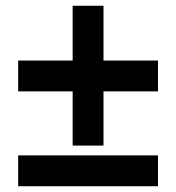

<svg xmlns="http://www.w3.org/2000/svg" viewBox="-20 -646 612 666"><path d="M43 0V-107H528V0ZM339 -436H528V-329H339V-141H232V-329H43V-436H232V-626H339Z"/></svg>

Font: Noto Sans IKEA
Style: Bold
Weight: 600
Designer: Monotype Design Team
Foundry: Monotype Imaging Inc.
Version: Version 2.001